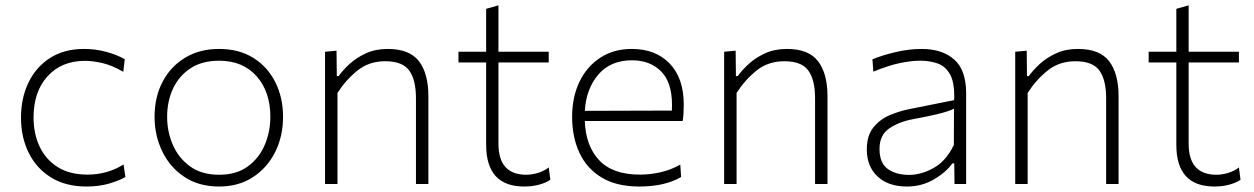

<svg xmlns="http://www.w3.org/2000/svg" viewBox="-20 -688 4691 718"><path d="M303.5 9.5Q225 9.5 170.2 -24.8Q115.5 -59 87 -117.2Q58.5 -175.5 58.5 -248Q58.5 -321 86.5 -379.2Q114.5 -437.5 167.2 -471.2Q220 -505 294.5 -505Q337.5 -505 377.8 -494Q418 -483 446.5 -466.5L441 -419.5Q399.5 -443.5 363.5 -452Q327.5 -460.5 298 -460.5Q210.5 -460.5 158 -403Q105.5 -345.5 105.5 -248.5Q105.5 -188.5 128 -140.2Q150.5 -92 195.2 -63.5Q240 -35 308 -35Q342.5 -35 376.8 -44.2Q411 -53.5 442 -73L449 -26Q425.5 -12.5 388 -1.5Q350.5 9.5 303.5 9.5Z M799.5 9.5Q723 9.5 669 -26.8Q615 -63 586.5 -122.5Q558 -182 558 -251Q558 -325 588.2 -382.5Q618.5 -440 672.8 -472.5Q727 -505 799 -505Q873.5 -505 927 -471.8Q980.5 -438.5 1009.5 -380.8Q1038.5 -323 1038.5 -251Q1038.5 -178 1008.8 -119Q979 -60 925.5 -25.2Q872 9.5 799.5 9.5ZM799.5 -34.5Q864 -34.5 906.5 -65.5Q949 -96.5 970 -146Q991 -195.5 991 -251Q991 -345 939.5 -403Q888 -461 799.5 -461Q736 -461 692.8 -432.8Q649.5 -404.5 627.2 -357Q605 -309.5 605 -251Q605 -195.5 626.5 -146Q648 -96.5 691.2 -65.5Q734.5 -34.5 799.5 -34.5Z M1195.5 0V-494.5L1238.5 -498.5L1239.5 -403.5H1246.5Q1261.5 -425 1287 -448.5Q1312.5 -472 1348.2 -488.5Q1384 -505 1430 -505Q1511.5 -505 1546.8 -459Q1582 -413 1582 -327.5V0H1535.5V-321Q1535.5 -389 1510.5 -424Q1485.5 -459 1420.5 -459Q1360 -459 1316.8 -424.2Q1273.5 -389.5 1242 -340.5V0Z M1940.5 9.5Q1798 9.5 1798 -146.5V-454.5H1694.5V-494.5H1798V-655L1844 -668V-494.5H2032V-454.5H1844V-151Q1844 -34.5 1948 -34.5Q1968 -34.5 1991.2 -41.2Q2014.5 -48 2032 -62L2038 -16Q2024.5 -5.5 1998 2Q1971.5 9.5 1940.5 9.5Z M2370.5 9.5Q2285.5 9.5 2229.8 -24.2Q2174 -58 2146.8 -116.8Q2119.5 -175.5 2119.5 -251Q2119.5 -325 2147 -382.2Q2174.5 -439.5 2224.8 -472.2Q2275 -505 2342.5 -505Q2432 -505 2484.5 -450.2Q2537 -395.5 2537 -296.5Q2537 -261 2533 -235.5H2167Q2170 -143 2220.5 -89Q2271 -35 2373 -35Q2411 -35 2450 -43.8Q2489 -52.5 2524 -72.5L2527 -26Q2466.5 9.5 2370.5 9.5ZM2343.5 -462.5Q2263.5 -462.5 2217.8 -409.5Q2172 -356.5 2167 -273.5L2492.5 -274.5Q2493 -283.5 2493 -295.5Q2493 -380.5 2451.8 -421.5Q2410.5 -462.5 2343.5 -462.5Z M2688 0V-494.5L2731 -498.5L2732 -403.5H2739Q2754 -425 2779.5 -448.5Q2805 -472 2840.8 -488.5Q2876.5 -505 2922.5 -505Q3004 -505 3039.2 -459Q3074.5 -413 3074.5 -327.5V0H3028V-321Q3028 -389 3003 -424Q2978 -459 2913 -459Q2852.5 -459 2809.2 -424.2Q2766 -389.5 2734.5 -340.5V0Z M3372 9.5Q3301.5 9.5 3261.5 -28.2Q3221.5 -66 3221.5 -129Q3221.5 -181.5 3246.5 -212Q3271.5 -242.5 3308.2 -257.8Q3345 -273 3380.5 -280L3548 -313.5Q3548.5 -321.5 3548.5 -329Q3548.5 -380.5 3533.5 -408.5Q3516.5 -440 3486.8 -450.5Q3457 -461 3421.5 -461Q3387 -461 3344.5 -452Q3302 -443 3246 -420L3242.5 -466Q3279 -481.5 3329.2 -493.2Q3379.5 -505 3427 -505Q3503 -505 3548 -465.8Q3593 -426.5 3593 -338.5V0H3549.5L3548.5 -77H3541.5Q3517 -43 3471.8 -16.8Q3426.5 9.5 3372 9.5ZM3379.5 -34Q3425.5 -34 3472 -60.2Q3518.5 -86.5 3547 -146L3547.5 -281.5Q3538.5 -277 3523.5 -271.8Q3508.5 -266.5 3478.5 -259.5Q3448.5 -252.5 3395 -242.5Q3343 -233 3306 -208.2Q3269 -183.5 3269 -131Q3269 -78 3300.2 -56Q3331.5 -34 3379.5 -34Z M3776.5 0V-494.5L3819.5 -498.5L3820.5 -403.5H3827.5Q3842.5 -425 3868 -448.5Q3893.5 -472 3929.2 -488.5Q3965 -505 4011 -505Q4092.5 -505 4127.8 -459Q4163 -413 4163 -327.5V0H4116.5V-321Q4116.5 -389 4091.5 -424Q4066.5 -459 4001.5 -459Q3941 -459 3897.8 -424.2Q3854.5 -389.5 3823 -340.5V0Z M4521.5 9.5Q4379 9.5 4379 -146.5V-454.5H4275.5V-494.5H4379V-655L4425 -668V-494.5H4613V-454.5H4425V-151Q4425 -34.5 4529 -34.5Q4549 -34.5 4572.2 -41.2Q4595.5 -48 4613 -62L4619 -16Q4605.5 -5.5 4579 2Q4552.5 9.5 4521.5 9.5Z"/></svg>

Font: Heraclito ExtraLight
Style: Regular
Weight: 200
Designer: Kostas Bartsokas (font) & Cristiano Sobral (main changes)
Foundry: Kostas Bartsokas (font) & Cristiano Sobral (main changes)
Version: Version 1.00;July 8, 2020;FontCreator 13.0.0.2655 64-bit